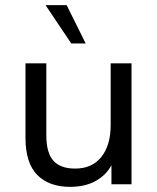

<svg xmlns="http://www.w3.org/2000/svg" viewBox="-20 -716 610 746"><path d="M252 10Q171 10 125 -36Q79 -82 79 -181V-470H160V-190Q160 -122 187.5 -91.5Q215 -61 272 -61Q338 -61 374 -106.5Q410 -152 410 -230V-470H491V0H413V-74Q392 -35 351 -12.5Q310 10 252 10ZM257 -547 157 -696H239L313 -547Z"/></svg>

Font: Celebes
Style: Regular
Weight: 400
Designer: Anugrah Pasau
Foundry: Lafontype
Version: Version 1.000; ttfautohint (v1.8.4)